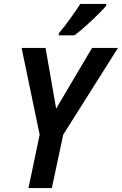

<svg xmlns="http://www.w3.org/2000/svg" viewBox="-20 -958 621 978"><path d="M280 -789 279 -778H359C405 -811 492 -893 521 -929V-938H389C359 -892 317 -832 280 -789ZM125 0H244L302 -272L581 -714H449L266 -405L212 -714H90L182 -272Z"/></svg>

Font: Noto Sans SemiCondensed SemiBold
Style: Italic
Weight: 600
Width: 4
Italic angle: -12°
Designer: Monotype Design Team
Foundry: Monotype Imaging Inc.
Version: Version 2.013